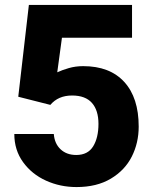

<svg xmlns="http://www.w3.org/2000/svg" viewBox="-20 -748 620 778"><path d="M515 -728V-595H231L212 -455Q231 -464 258.5 -472Q286 -480 317 -480Q425 -480 483.5 -416Q542 -352 542 -235Q542 -169 514 -113.5Q486 -58 429 -24Q372 10 290 10Q224 10 166.5 -16Q109 -42 73.5 -91Q38 -140 38 -205H198Q201 -166 225.5 -143Q250 -120 289 -120Q336 -120 357.5 -155Q379 -190 379 -246Q379 -301 352.5 -331Q326 -361 272 -361Q216 -361 184 -323L54 -356L97 -728Z"/></svg>

Font: Freesentation 9 Black
Style: Regular
Weight: 900
Designer: glyphs from Roboto by Christian Robertson / Hangul glyphs from Noto Sans CJK(Source Han Sans) by Jang Soo-young and Kang
Foundry: PT&
Version: Version 2.001